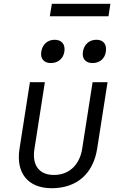

<svg xmlns="http://www.w3.org/2000/svg" viewBox="-20 -984 640 1014"><path d="M243 -898H553L563 -964H254ZM469 -651C506 -651 534 -674 539 -711C545 -750 526 -774 489 -774C452 -774 424 -750 418 -711C412 -674 432 -651 469 -651ZM249 -651C286 -651 314 -674 320 -711C326 -750 305 -774 269 -774C232 -774 204 -750 198 -711C192 -674 212 -651 249 -651ZM253 10C385 10 472 -66 493 -198L548 -550H469L414 -198C400 -111 343 -60 265 -60C187 -60 148 -111 162 -198L217 -550H138L83 -198C63 -70 128 10 253 10Z"/></svg>

Font: JetBrains Mono Light
Style: Italic
Weight: 336
Italic angle: -9°
Monospace: yes
Designer: Philipp Nurullin, Konstantin Bulenkov
Foundry: JetBrains
Version: Version 2.305